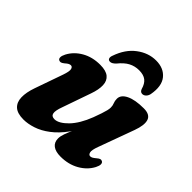

<svg xmlns="http://www.w3.org/2000/svg" viewBox="-188 -853 1015 1015"><g transform="rotate(45 319.0 -345.5)"><path d="M584.5 -124.5Q593 -120 593.2 -108.8Q593.5 -97.5 584.5 -80Q562.5 -38 517.2 -12.2Q472 13.5 413 13.5Q376 13.5 356 -1.5Q336 -16.5 336 -45.5Q336 -62.5 343.8 -83.8Q351.5 -105 362.5 -129.8Q373.5 -154.5 385 -182.5Q396.5 -210.5 403.5 -241.5L415.5 -232Q388.5 -162.5 353.8 -115.2Q319 -68 281.2 -39.5Q243.5 -11 206 1.2Q168.5 13.5 136 13.5Q90 13.5 68.2 -6.5Q46.5 -26.5 45.5 -62.2Q44.5 -98 61 -145L116.5 -303Q129 -339 125.5 -353Q122 -367 110.5 -367Q104.5 -367 97.5 -363.5Q90.5 -360 80 -350.5Q69.5 -342 62.8 -340.2Q56 -338.5 49.5 -341.5Q41 -345.5 40.8 -356.8Q40.5 -368 49.5 -385.5Q71.5 -427.5 115.8 -453Q160 -478.5 218.5 -478.5Q262.5 -478.5 283.2 -461.2Q304 -444 305.2 -412.2Q306.5 -380.5 291 -337L235.5 -178Q221 -139 224.8 -121.2Q228.5 -103.5 251 -103.5Q266.5 -103.5 284.8 -114Q303 -124.5 322 -144Q341 -163.5 358 -192Q375 -220.5 389 -257Q399 -283.5 405.2 -302.5Q411.5 -321.5 414.8 -335Q418 -348.5 418 -358Q418 -373 412.8 -385.2Q407.5 -397.5 407.5 -413.5Q407.5 -443 443.8 -460.8Q480 -478.5 544.5 -478.5Q591 -478.5 601 -448.2Q611 -418 590.5 -362.5L517.5 -162.5Q504.5 -127.5 508.2 -113Q512 -98.5 523 -98.5Q529.5 -98.5 536.5 -102.2Q543.5 -106 554 -115Q564.5 -124 571.2 -126Q578 -128 584.5 -124.5ZM384.5 -603.5Q353 -603.5 326.5 -589.5Q300 -575.5 274 -543Q257.5 -526 244 -526Q232 -526 228.5 -535Q225 -544 230.5 -558Q255 -629 304.8 -666.2Q354.5 -703.5 411.5 -703.5Q469 -703.5 499.5 -666.2Q530 -629 517 -558Q514 -544 505 -535Q496 -526 484.5 -526Q470 -526 464 -543Q455.5 -574 436.8 -588.8Q418 -603.5 384.5 -603.5Z"/></g></svg>

Font: Fraunces
Style: Bold Italic
Weight: 700
Italic angle: -16°
Version: Version 1.000;[b76b70a41]